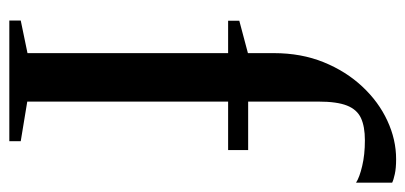

<svg xmlns="http://www.w3.org/2000/svg" viewBox="-249 -621 870 412"><g transform="rotate(90 186.0 -415.0)"><path d="M24 0V-24.5L94 -39V-469.5H24.5V-493.5L94 -512V-567.5Q94 -626.5 113.5 -674.5Q133 -722.5 165.8 -757.5Q198.5 -792.5 239 -811.2Q279.5 -830 321.5 -830Q341 -830 353.5 -827.2Q366 -824.5 372 -821.5V-744Q360.5 -751.5 336.2 -757.2Q312 -763 281 -763Q251.5 -763 233.2 -754.5Q215 -746 206.5 -724.5Q198 -703 198 -663.5V-512.5H302V-469.5H198V-38.5L283 -24.5V0Z"/></g></svg>

Font: Merriweather 120pt Medium
Style: Regular
Weight: 500
Version: Version 2.100